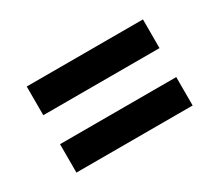

<svg xmlns="http://www.w3.org/2000/svg" viewBox="-66 -591 649 568"><g transform="rotate(-30 258.5 -307.0)"><path d="M60 -356V-454H457V-356ZM60 -160V-257H457V-160Z"/></g></svg>

Font: Bricolage Grotesque 12pt Medium
Style: Regular
Weight: 500
Designer: Mathieu Triay
Foundry: Atelier Triay
Version: Version 1.001; ttfautohint (v1.8.4.7-5d5b);gftools[0.9.33.de